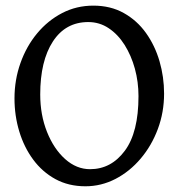

<svg xmlns="http://www.w3.org/2000/svg" viewBox="-20 -650 647 685"><path d="M284.7 14.6Q224.6 14.6 177.7 -11Q130.9 -36.6 98.4 -80.6Q65.9 -124.5 48.8 -180.9Q31.7 -237.3 31.7 -298.8Q31.7 -365.2 53 -425Q74.2 -484.9 112.5 -531Q150.9 -577.1 201.9 -603.5Q252.9 -629.9 313 -629.9Q374.5 -629.9 421.6 -603.5Q468.8 -577.1 500.7 -532.5Q532.7 -487.8 549.1 -431.6Q565.4 -375.5 565.4 -315.9Q565.4 -249.5 543.2 -189.9Q521 -130.4 481.9 -84.2Q442.9 -38.1 392.1 -11.7Q341.3 14.6 284.7 14.6ZM301.3 -46.4Q376.5 -46.4 425.3 -112.1Q474.1 -177.7 474.1 -307.1Q474.1 -357.9 461.2 -405Q448.2 -452.1 424.6 -489.7Q400.9 -527.3 367.9 -549.3Q335 -571.3 294.9 -571.3Q213.9 -571.3 168.7 -502Q123.5 -432.6 123.5 -313Q123.5 -240.2 147.7 -179.4Q171.9 -118.7 212.4 -82.5Q252.9 -46.4 301.3 -46.4Z"/></svg>

Font: Gentium Book Plus
Style: Regular
Weight: 400
Designer: Victor Gaultney, Annie Olsen, Iska Routamaa, Becca Hirsbrunner
Foundry: SIL International
Version: Version 6.101